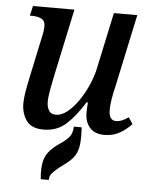

<svg xmlns="http://www.w3.org/2000/svg" viewBox="-54 -581 675 858"><g transform="rotate(5 283.5 -152.0)"><path d="M154 10Q99 10 76.5 -22.5Q54 -55 54 -99Q54 -120 59 -150.5Q64 -181 71 -213L110 -397Q114 -412 116 -427.5Q118 -443 118 -449Q118 -475 101 -483.5Q84 -492 59 -492H49L59 -536H245L181 -236Q174 -203 168 -170Q162 -137 162 -115Q162 -94 171 -77.5Q180 -61 204 -61Q228 -61 253.5 -81Q279 -101 302 -134Q325 -167 343 -207.5Q361 -248 369 -288L422 -536H527L457 -208Q450 -180 445.5 -152.5Q441 -125 441 -104Q441 -56 474 -56Q498 -56 529 -78L548 -49Q526 -25 496 -7.5Q466 10 427 10Q383 10 361 -15.5Q339 -41 339 -80Q339 -90 339.5 -102Q340 -114 341 -128H335Q295 -63 254 -26.5Q213 10 154 10ZM161 232Q155 174 168 137.5Q181 101 230 68Q261 47 274 30.5Q287 14 288 -15H323Q326 31 322.5 61.5Q319 92 305.5 113Q292 134 263 155Q235 175 221 188Q207 201 202 210.5Q197 220 197 232Z"/></g></svg>

Font: Noto Serif SemiCondensed Medium
Style: Italic
Weight: 500
Width: 4
Italic angle: -12°
Designer: Monotype Design Team
Foundry: Monotype Imaging Inc.
Version: Version 2.013